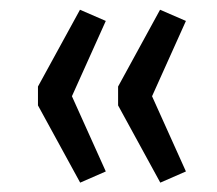

<svg xmlns="http://www.w3.org/2000/svg" viewBox="-20 -465 450 398"><path d="M146.2 -86.4 58.7 -246.5V-285.6L145.8 -444.8L199.3 -421.6L129.1 -265.5L199.3 -109.6ZM312.3 -86.4 224.8 -246.5V-285.6L311.8 -444.8L365.4 -421.6L295.2 -265.5L365.4 -109.6Z"/></svg>

Font: Nunito Sans 12pt ExtraLight SemiCondensed
Style: Regular
Weight: 200
Width: 4
Version: Version 3.101;gftools[0.9.27]